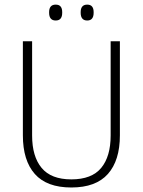

<svg xmlns="http://www.w3.org/2000/svg" viewBox="-20 -822 634 852"><path d="M296.5 10Q187.5 10 134.5 -50Q81.5 -110 81.5 -221.5V-639H122.5V-221Q122.5 -127.5 164.8 -76.8Q207 -26 296.5 -26Q387 -26 429 -76.8Q471 -127.5 471 -221V-639H512V-221.5Q512 -110 458.8 -50Q405.5 10 296.5 10ZM227 -731Q212.5 -731 205.2 -739.8Q198 -748.5 198 -765V-768.5Q198 -784.5 205.2 -793Q212.5 -801.5 227 -801.5Q242 -801.5 249 -793Q256 -784.5 256 -768.5V-765Q256 -748.5 249 -739.8Q242 -731 227 -731ZM367 -731Q352.5 -731 345.2 -739.8Q338 -748.5 338 -765V-768.5Q338 -784.5 345.2 -793Q352.5 -801.5 367 -801.5Q381.5 -801.5 388.5 -793Q395.5 -784.5 395.5 -768.5V-765Q395.5 -748.5 388.5 -739.8Q381.5 -731 367 -731Z"/></svg>

Font: Anek Gujarati ExtraLight
Style: Regular
Weight: 250
Version: Version 1.003